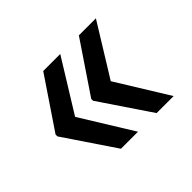

<svg xmlns="http://www.w3.org/2000/svg" viewBox="-99 -658 740 740"><g transform="rotate(-45 271.0 -288.0)"><path d="M195.3 -76.2 55.7 -283.2V-293L195.3 -500H288.1L157.2 -288.1L288.1 -76.2ZM389.6 -76.2 250 -283.2V-293L389.6 -500H482.4L351.6 -288.1L482.4 -76.2Z"/></g></svg>

Font: Pretendard Std Medium
Style: Regular
Weight: 500
Designer: Base glyphs from Inter by Rasmus Andersson; Hangeul glyphs from Noto Sans CJK(Source Han Sans) by Jang Soo-young and Kan
Foundry: Kil Hyung-jin
Version: Version 1.309